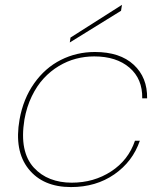

<svg xmlns="http://www.w3.org/2000/svg" viewBox="-20 -760 668 787"><path d="M60.1 -270Q75.2 -355 120.1 -418.5Q165 -481.9 229.5 -514.4Q293.9 -546.9 369.1 -546.9Q471.7 -546.9 528.1 -494.6Q584.5 -442.4 583 -356.9H563Q564.5 -436.5 510.7 -482.7Q457 -528.8 366.2 -528.8Q328.1 -528.8 291.7 -519.3Q255.4 -509.8 221.2 -489.3Q187 -468.8 159.2 -438.7Q131.3 -408.7 110.4 -365.5Q89.4 -322.3 80.1 -270Q69.3 -202.6 79.3 -153.8Q89.4 -105 118.4 -73.2Q147.5 -41.5 186.8 -26.4Q226.1 -11.2 273.9 -11.2Q364.7 -11.2 435.5 -57.4Q506.3 -103.5 533.2 -183.1H553.2Q523.9 -97.7 448.7 -45.4Q373.5 6.8 271 6.8Q156.2 6.8 96.9 -67.6Q37.6 -142.1 60.1 -270ZM269 -606 480 -740.2 476.1 -715.8 266.1 -585.9Z"/></svg>

Font: SVN-Poppins Thin
Style: Italic
Weight: 100
Italic angle: -10°
Designer: Ninad Kale (Devanagari), Jonny Pinhorn (Latin)
Foundry: Indian Type Foundry
Version: Version 3.002 2017